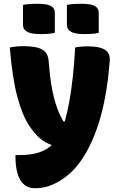

<svg xmlns="http://www.w3.org/2000/svg" viewBox="-20 -799 640 1019"><path d="M448 -553Q508 -553 537.5 -534.5Q567 -516 562 -472Q554 -367 537 -278.5Q520 -190 495 -118.5Q470 -47 438.5 8.5Q407 64 369 104Q338 135 304.5 156.5Q271 178 237 189Q203 200 168 200Q157 200 147.5 198.5Q138 197 130.5 194Q123 191 115.5 186Q108 181 101 174Q82 154 72 118Q62 82 62 28V24H68Q73 24 77.5 24Q82 24 87 24Q142 24 185.5 10.5Q229 -3 260 -34Q279 -53 295.5 -83.5Q312 -114 324.5 -157.5Q337 -201 347.5 -258Q358 -315 366 -387Q374 -459 379 -547Q387 -549 395 -550Q403 -551 411 -551.5Q419 -552 428.5 -552.5Q438 -553 448 -553ZM105 -554Q172 -554 203.5 -536.5Q235 -519 238 -476Q242 -427 247 -386.5Q252 -346 259 -313Q266 -280 274.5 -252Q283 -224 293.5 -200Q304 -176 317 -154H378L339 -17H332Q301 -17 273 -24Q245 -31 220.5 -45Q196 -59 175 -81Q154 -103 135.5 -131Q117 -159 101.5 -196.5Q86 -234 72.5 -283.5Q59 -333 49 -398.5Q39 -464 32 -547Q40 -549 48.5 -550Q57 -551 65.5 -552Q74 -553 83.5 -553.5Q93 -554 105 -554ZM102 -773Q121 -777 142 -778Q163 -779 179 -779Q201 -779 222 -776Q243 -773 257 -762.5Q271 -752 271 -730V-625Q252 -620 231 -619Q210 -618 193 -618Q172 -618 151 -621.5Q130 -625 116 -636Q102 -647 102 -669ZM335 -773Q354 -777 375 -778Q396 -779 412 -779Q434 -779 455 -776Q476 -773 490 -762.5Q504 -752 504 -730V-625Q486 -620 464.5 -619Q443 -618 426 -618Q405 -618 384 -621.5Q363 -625 349 -636Q335 -647 335 -669Z"/></svg>

Font: Recursive Monospace Casual Black
Style: Regular
Weight: 900
Version: Version 1.047